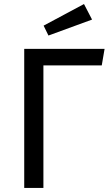

<svg xmlns="http://www.w3.org/2000/svg" viewBox="-20 -931 548 951"><path d="M498 -689H100V0H195V-607H484ZM436 -834 396 -911 196 -804 220 -755Z"/></svg>

Font: Fira Math
Style: Regular
Weight: 400
Designer: Xiangdong Zeng
Foundry: Xiangdong Zeng
Version: Version 0.3.4